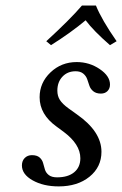

<svg xmlns="http://www.w3.org/2000/svg" viewBox="-20 -663 441 693"><path d="M59.1 -65.9Q59.1 -82.5 69.3 -92.8Q79.6 -103 95.2 -103Q113.3 -103 122.8 -94.7Q132.3 -86.4 135.5 -74.7Q138.7 -63 142.1 -51.3Q145.5 -39.6 156 -31.2Q166.5 -22.9 186 -22.9Q225.6 -22.9 247.8 -41.3Q270 -59.6 270 -91.8Q270 -142.1 210 -187L184.1 -206.1Q123 -250 123 -312Q123 -364.3 162.1 -401.6Q201.2 -439 256.8 -439Q302.7 -439 339.8 -413.8Q377 -388.7 377 -357.9Q377 -343.3 367.9 -334.2Q358.9 -325.2 344.2 -325.2Q327.1 -325.2 316.9 -333.5Q306.6 -341.8 302.7 -353.5Q298.8 -365.2 294.7 -377.2Q290.5 -389.2 280.3 -397.5Q270 -405.8 252.9 -405.8Q223.6 -405.8 205.3 -386.2Q187 -366.7 187 -335.9Q187 -316.4 196.3 -302Q205.6 -287.6 227.1 -272L257.8 -250Q346.2 -188 346.2 -115.2Q346.2 -60.1 303 -25.1Q259.8 9.8 191.9 9.8Q136.7 9.8 97.9 -12Q59.1 -33.7 59.1 -65.9ZM326.2 -643.1Q347.2 -591.3 400.9 -514.2L377 -500Q317.4 -551.8 289.1 -589.8Q236.3 -545.4 164.1 -500L147 -514.2Q232.4 -592.3 275.9 -643.1Z"/></svg>

Font: Common Serif
Style: Italic
Weight: 400
Italic angle: -12°
Designer: Philipp H. Poll, Khaled Hosny
Foundry: Stefan Peev, Context Ltd.
Version: Version 1.026